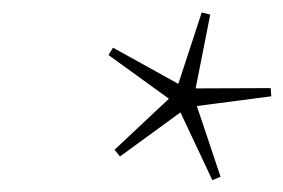

<svg xmlns="http://www.w3.org/2000/svg" viewBox="-20 -708 466 316"><path d="M343 -417 329.5 -411.5 277 -523 177.5 -450.5 168.5 -461.5 258 -545.5 158.5 -617.5 166 -629.5 273.5 -570 312 -687.5 326 -684 302 -562.5 425.5 -563 426.5 -549.5 304 -533.5Z"/></svg>

Font: Newsreader 36pt ExtraLight
Style: Italic
Weight: 250
Italic angle: -17°
Designer: Hugues Gentile
Foundry: Production Type
Version: Version 1.003